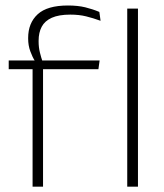

<svg xmlns="http://www.w3.org/2000/svg" viewBox="-20 -696 613 716"><path d="M233.5 -675.5Q270 -675.5 297.8 -668.8Q325.5 -662 350.5 -651.5L355 -618.5Q327.5 -628.5 301.2 -635Q275 -641.5 242 -641.5Q199.5 -641.5 173.2 -629.8Q147 -618 135.5 -596.2Q124 -574.5 124 -544V-541.5Q124 -519.5 128.8 -500.2Q133.5 -481 139 -465.5L110 -463.5V-469Q101 -483 93 -504.8Q85 -526.5 85 -552V-554.5Q85 -610 120.5 -642.8Q156 -675.5 233.5 -675.5ZM140.5 0H101.5V-455H140.5ZM347 -438H12.5V-470.5H116.5H131.5H351.5ZM494.5 0H454.5V-664H494.5Z"/></svg>

Font: Anek Malayalam ExtraLight
Style: Regular
Weight: 250
Version: Version 1.003